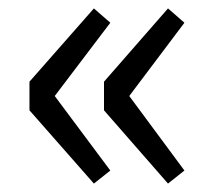

<svg xmlns="http://www.w3.org/2000/svg" viewBox="-20 -510 519 456"><path d="M203 -74 242 -105 110 -282 242 -456 203 -490 50 -316V-248ZM379 -74 418 -105 287 -282 418 -456 379 -490 227 -316V-248Z"/></svg>

Font: Noto Sans T Chinese Regular
Style: Regular
Weight: 400
Designer: Ryoko NISHIZUKA (kana & ideographs); Paul D. Hunt (Latin, Greek & Cyrillic); Wenlong ZHANG (bopomofo); Sandoll Communica
Foundry: Adobe Systems Incorporated
Version: Version 1.000;PS 1;hotconv 1.0.78;makeotf.lib2.5.61930